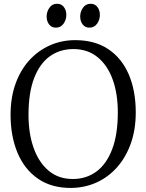

<svg xmlns="http://www.w3.org/2000/svg" viewBox="-20 -958 754 990"><path d="M350.5 11Q247.5 12.5 177 -35.8Q106.5 -84 70.5 -169.8Q34.5 -255.5 34.5 -366Q34.5 -454.5 60 -525.8Q85.5 -597 131.2 -647.2Q177 -697.5 237.5 -724.2Q298 -751 367.5 -751Q468.5 -751 538 -704.8Q607.5 -658.5 643.8 -574.5Q680 -490.5 680 -378Q680 -290.5 654.8 -219Q629.5 -147.5 584.5 -96.5Q539.5 -45.5 479.8 -18Q420 9.5 350.5 11ZM355.5 -35Q424.5 -35 476.8 -73.2Q529 -111.5 558.2 -188Q587.5 -264.5 587.5 -378Q587.5 -474.5 561 -548Q534.5 -621.5 483.2 -663.2Q432 -705 358.5 -705Q289 -705 237 -667.8Q185 -630.5 156 -555.2Q127 -480 127 -366Q127 -269.5 153.5 -195Q180 -120.5 230.8 -77.8Q281.5 -35 355.5 -35ZM267 -815.5Q246 -815.5 233.2 -832Q220.5 -848.5 220.5 -873Q220.5 -897.5 234.8 -918Q249 -938.5 274 -938.5H275Q296.5 -938.5 309.2 -922Q322 -905.5 322 -881Q322 -856.5 307.8 -836Q293.5 -815.5 268 -815.5ZM440 -815.5Q419 -815.5 406.2 -832Q393.5 -848.5 393.5 -873Q393.5 -897.5 407.8 -918Q422 -938.5 447 -938.5H448Q469.5 -938.5 482.2 -922Q495 -905.5 495 -881Q495 -856.5 480.8 -836Q466.5 -815.5 441 -815.5Z"/></svg>

Font: Merriweather 24pt Light
Style: Regular
Weight: 300
Designer: Eben Sorkin
Foundry: Eben Sorkin
Version: Version 2.100